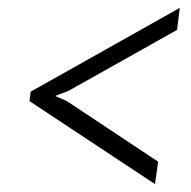

<svg xmlns="http://www.w3.org/2000/svg" viewBox="-20 -461 486 488"><path d="M58 -228 437 -441 430 -385 154 -230 120 -217 150 -204 382 -50 374 7 55 -204Z"/></svg>

Font: Unna
Style: Bold Italic
Weight: 700
Italic angle: -8.05°
Designer: Jorge de Buen Unna
Foundry: Omnibus-Type
Version: Version 2.008